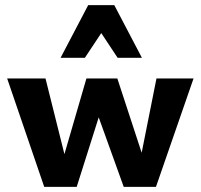

<svg xmlns="http://www.w3.org/2000/svg" viewBox="-20 -731 785 751"><path d="M153 0 8 -424H158L244 -80H218L318 -424H439L552 -79L523 -78L592 -424H737L590 0H464L356 -300H375L280 0ZM440 -505 352 -638 325 -711H427L535 -505ZM217 -505 325 -711H427L401 -639L312 -505Z"/></svg>

Font: Ysabeau Office ExtraBold
Style: Regular
Weight: 800
Designer: Christian Thalmann (Catharsis Fonts)
Version: Version 2.001;gftools[0.9.30]; featfreeze: tnum,lnum,ss02